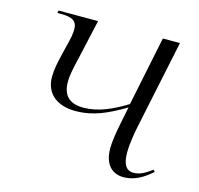

<svg xmlns="http://www.w3.org/2000/svg" viewBox="-85 -627 753 727"><g transform="rotate(15 291.5 -263.0)"><path d="M459 10C503 10 539 -14 568 -40L562 -47C534 -27 516 -16 490 -16C460 -16 448 -42 448 -84C448 -118 455 -161 464 -202L534 -536H467L411 -264C356 -230 301 -205 244 -205C184 -205 162 -236 162 -285C162 -312 169 -342 178 -380L213 -536H58L56 -526H70C110 -526 134 -518 134 -483C134 -467 131 -448 123 -418L115 -385C105 -344 99 -316 99 -287C99 -219 149 -185 217 -185C289 -185 342 -211 409 -250L396 -186C387 -143 382 -105 382 -83C382 -28 407 10 459 10Z"/></g></svg>

Font: Noto Serif Display Light
Style: Italic
Weight: 300
Italic angle: -12°
Designer: Monotype Design Team
Foundry: Monotype Imaging Inc.
Version: Version 2.009